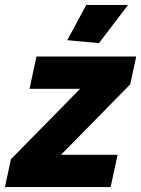

<svg xmlns="http://www.w3.org/2000/svg" viewBox="-62 -754 569 774"><path d="M-18 -112 261 -396H57L85 -526H487L463 -414L184 -130H412L384 0H-42ZM337 -580 209 -592 286 -734H454Z"/></svg>

Font: Raleway Thin Black
Style: Italic
Weight: 900
Italic angle: -12°
Version: Version 4.026